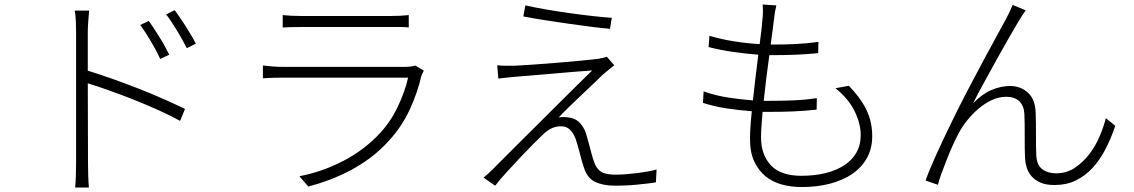

<svg xmlns="http://www.w3.org/2000/svg" viewBox="-20 -798 5040 853"><path d="M692 -536Q676 -571 651 -613.5Q626 -656 603 -687L641 -705Q650 -693 662 -674.5Q674 -656 687 -635.5Q700 -615 711.5 -594Q723 -573 732 -555ZM370 -484Q419 -469 477 -448.5Q535 -428 592.5 -405.5Q650 -383 704.5 -359Q759 -335 802 -314L780 -261Q739 -284 685.5 -308Q632 -332 575.5 -354.5Q519 -377 465.5 -396Q412 -415 370 -428L371 -72Q371 -46 372 -16Q373 14 375 35H314Q316 14 317 -15.5Q318 -45 318 -72V-657Q318 -675 317 -702.5Q316 -730 312 -751H376Q374 -731 372 -702.5Q370 -674 370 -657ZM756 -753Q765 -741 777.5 -723Q790 -705 803 -684.5Q816 -664 828.5 -643Q841 -622 850 -604L810 -584Q801 -602 790 -621.5Q779 -641 767 -661Q755 -681 742.5 -700Q730 -719 718 -734Z M1863 -484Q1860 -479 1857 -472.5Q1854 -466 1852 -461Q1835 -386 1800 -310.5Q1765 -235 1708 -173Q1668 -129 1625 -97Q1582 -65 1536.5 -41Q1491 -17 1444.5 0.5Q1398 18 1350 31L1310 -15Q1413 -35 1505 -83Q1597 -131 1665 -203Q1714 -255 1746.5 -322.5Q1779 -390 1793 -453H1234Q1217 -453 1194.5 -452.5Q1172 -452 1148 -450V-507Q1196 -501 1234 -501H1780Q1793 -501 1805 -502.5Q1817 -504 1825 -507ZM1236 -731Q1255 -729 1274.5 -728Q1294 -727 1317 -727H1716Q1739 -727 1759 -728Q1779 -729 1796 -731V-676Q1779 -678 1759 -678Q1739 -678 1715 -678H1317Q1295 -678 1275.5 -677.5Q1256 -677 1236 -676Z M2314 -774Q2354 -765 2406 -756Q2458 -747 2512 -739.5Q2566 -732 2615 -726.5Q2664 -721 2698 -719L2690 -670Q2654 -673 2606.5 -679Q2559 -685 2507 -692.5Q2455 -700 2403 -708Q2351 -716 2305 -725ZM2709 -508Q2704 -504 2697 -498.5Q2690 -493 2683 -487Q2676 -481 2669.5 -476Q2663 -471 2660 -468Q2648 -456 2621.5 -431Q2595 -406 2565 -377.5Q2535 -349 2506.5 -321.5Q2478 -294 2462 -276Q2470 -278 2481.5 -278Q2493 -278 2498 -277Q2532 -275 2552.5 -255.5Q2573 -236 2584 -204Q2587 -192 2591.5 -176.5Q2596 -161 2600.5 -144Q2605 -127 2609.5 -110Q2614 -93 2619 -80Q2629 -49 2649.5 -35.5Q2670 -22 2714 -22Q2736 -22 2761 -24Q2786 -26 2810.5 -29Q2835 -32 2857.5 -36Q2880 -40 2897 -45L2894 12Q2878 15 2855.5 17.5Q2833 20 2808 22.5Q2783 25 2758 26Q2733 27 2713 27Q2660 27 2624 10Q2588 -7 2573 -57Q2569 -68 2564.5 -84.5Q2560 -101 2555.5 -119Q2551 -137 2546 -153.5Q2541 -170 2537 -182Q2527 -208 2511.5 -222.5Q2496 -237 2473 -237Q2450 -237 2431 -228Q2412 -219 2395 -203Q2380 -189 2351.5 -160.5Q2323 -132 2291 -98Q2259 -64 2228.5 -30.5Q2198 3 2180 27L2128 -9Q2135 -14 2145 -23Q2155 -32 2166 -43Q2174 -51 2203 -80Q2232 -109 2273 -150Q2314 -191 2362.5 -239Q2411 -287 2457.5 -333.5Q2504 -380 2544.5 -420Q2585 -460 2611 -485Q2579 -483 2531 -479Q2483 -475 2432.5 -470.5Q2382 -466 2338 -462.5Q2294 -459 2270 -457Q2247 -455 2229 -453Q2211 -451 2194 -449L2189 -508Q2206 -506 2225.5 -506Q2245 -506 2267 -506Q2291 -507 2341 -510.5Q2391 -514 2447.5 -518.5Q2504 -523 2555.5 -528Q2607 -533 2634 -536Q2645 -538 2657 -540.5Q2669 -543 2676 -546Z M3751 -417Q3803 -364 3829 -310.5Q3855 -257 3855 -193Q3855 -138 3831.5 -96Q3808 -54 3766.5 -25.5Q3725 3 3667.5 18Q3610 33 3541 33Q3496 33 3454.5 22Q3413 11 3381.5 -14.5Q3350 -40 3331 -80.5Q3312 -121 3312 -181Q3312 -203 3314 -234.5Q3316 -266 3320 -304Q3264 -308 3208 -316.5Q3152 -325 3103 -341L3106 -392Q3156 -374 3213 -365Q3270 -356 3325 -352Q3330 -402 3336.5 -454Q3343 -506 3349 -555Q3295 -559 3236 -567.5Q3177 -576 3128 -589L3132 -639Q3181 -624 3240.5 -614.5Q3300 -605 3355 -602Q3360 -637 3363 -666.5Q3366 -696 3368 -719Q3371 -749 3368 -778L3429 -774Q3422 -744 3419 -716Q3416 -693 3412.5 -663.5Q3409 -634 3404 -600H3410Q3467 -600 3517.5 -602.5Q3568 -605 3616 -612L3615 -562Q3565 -557 3517 -555Q3469 -553 3410 -553H3398Q3391 -503 3384.5 -451Q3378 -399 3373 -350H3398Q3452 -350 3503 -352Q3554 -354 3609 -362L3608 -311Q3553 -305 3504 -303Q3455 -301 3403 -301H3368Q3365 -267 3363 -238Q3361 -209 3361 -188Q3361 -111 3404.5 -64Q3448 -17 3540 -17Q3599 -17 3647.5 -29Q3696 -41 3731 -64Q3766 -87 3785 -120.5Q3804 -154 3804 -198Q3804 -248 3777 -303.5Q3750 -359 3692 -406Z M4537 -752Q4531 -744 4522.5 -731Q4514 -718 4505 -703Q4490 -678 4463.5 -632Q4437 -586 4408 -533.5Q4379 -481 4350.5 -429Q4322 -377 4303 -339Q4344 -381 4385.5 -398.5Q4427 -416 4467 -416Q4514 -416 4546.5 -386.5Q4579 -357 4581 -300Q4583 -249 4582.5 -197.5Q4582 -146 4584 -107Q4586 -65 4610.5 -46.5Q4635 -28 4672 -28Q4719 -28 4756 -53Q4793 -78 4820.5 -114.5Q4848 -151 4866 -194Q4884 -237 4893 -273L4935 -239Q4915 -181 4890 -133Q4865 -85 4832 -50Q4799 -15 4758 4.5Q4717 24 4665 24Q4626 24 4601 12.5Q4576 1 4561.5 -16.5Q4547 -34 4541 -55Q4535 -76 4534 -95Q4532 -140 4532.5 -192Q4533 -244 4531 -292Q4529 -328 4508.5 -348Q4488 -368 4450 -368Q4417 -368 4385.5 -353Q4354 -338 4326.5 -314.5Q4299 -291 4276 -262Q4253 -233 4238 -204Q4226 -182 4212 -150.5Q4198 -119 4185 -86Q4172 -53 4161.5 -24Q4151 5 4147 23L4092 4Q4110 -46 4140 -112Q4170 -178 4205 -250Q4240 -322 4277.5 -394Q4315 -466 4349 -529Q4383 -592 4409.5 -640.5Q4436 -689 4449 -713Q4458 -730 4465 -744.5Q4472 -759 4479 -776L4537 -752Z"/></svg>

Font: SpoqaHanSansJP-Light
Style: Regular
Weight: 300
Designer: [Source Han Sans]
Ryoko NISHIZUKA  (kana & ideographs); Paul D. Hunt (Latin, Greek & Cyrillic); Wenlong ZHANG  (bopomofo
Foundry: Spoqa (http://bi.spoqa.com)
Version: Version 1.002.20150607